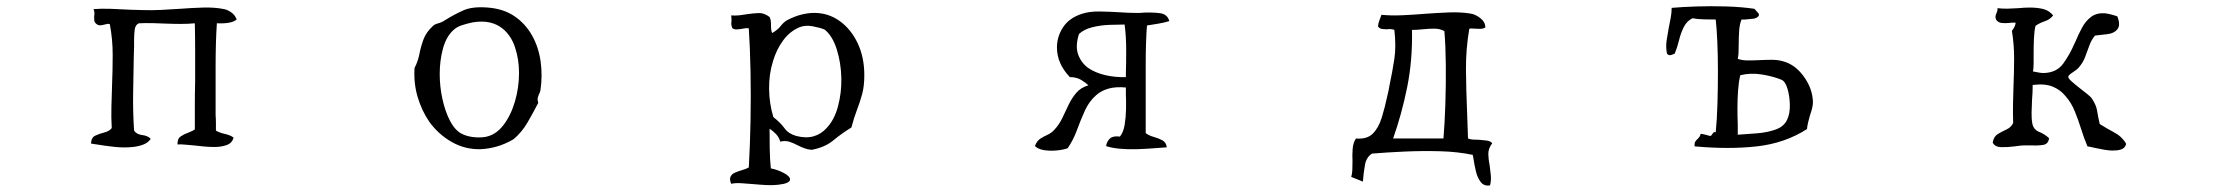

<svg xmlns="http://www.w3.org/2000/svg" viewBox="-20 -509 7040 610"><path d="M732 -447Q722 -439 705.5 -436.5Q689 -434 669 -435Q665 -376 665 -297Q665 -218 665 -143Q666 -131 666 -118.5Q666 -106 666 -94Q678 -87 694.5 -83.5Q711 -80 722 -72Q718 -55 701 -48.5Q684 -42 661 -42Q646 -42 629 -43.5Q612 -45 596 -47Q581 -48 567.5 -49.5Q554 -51 544 -50Q543 -68 554 -75.5Q565 -83 577 -87Q583 -90 588.5 -92Q594 -94 599 -98Q599 -138 599 -176Q599 -214 600 -250Q600 -299 600 -345Q600 -391 599 -435Q578 -433 555 -433Q532 -433 508 -434Q487 -435 465 -435.5Q443 -436 421 -435Q410 -430 408 -415Q406 -400 406 -382Q406 -377 406 -372Q406 -367 406 -362Q406 -354 405.5 -345Q405 -336 405 -327Q404 -273 403 -213Q402 -153 406 -94Q414 -82 431.5 -80Q449 -78 459 -68Q451 -56 436 -50Q421 -44 402 -42Q374 -39 342.5 -42.5Q311 -46 288 -50Q282 -51 277.5 -51.5Q273 -52 269 -53Q270 -72 282.5 -78Q295 -84 311 -88Q327 -92 335 -102Q333 -137 334 -171Q335 -205 336 -238Q338 -287 338 -335.5Q338 -384 329 -432Q326 -434 321.5 -433Q317 -432 312 -431Q306 -429 298.5 -428.5Q291 -428 284 -435Q280 -439 279.5 -444.5Q279 -450 279 -456Q280 -462 280 -468Q280 -474 277 -480Q300 -482 331.5 -481Q363 -480 396 -478Q405 -478 414 -477.5Q423 -477 432 -477Q462 -476 492 -477.5Q522 -479 551 -481Q590 -484 626.5 -485Q663 -486 692 -480Q703 -478 715 -469.5Q727 -461 732 -447Z M1697 -222Q1696 -218 1695 -215Q1694 -212 1692 -209Q1690 -204 1688.5 -198Q1687 -192 1690 -182Q1674 -151 1656 -120Q1638 -89 1612 -67Q1585 -51 1558.5 -43.5Q1532 -36 1506 -35Q1457 -34 1415 -58Q1373 -82 1344 -122Q1320 -157 1307 -200.5Q1294 -244 1297 -293Q1308 -314 1312.5 -337.5Q1317 -361 1325.5 -384Q1334 -407 1356 -427Q1361 -432 1372.5 -435Q1384 -438 1394 -445Q1423 -463 1452 -476Q1481 -489 1530 -485Q1580 -481 1614.5 -457.5Q1649 -434 1670 -397Q1691 -360 1697.5 -314.5Q1704 -269 1697 -222ZM1629 -277Q1629 -320 1616.5 -358Q1604 -396 1577 -418Q1560 -432 1536.5 -437.5Q1513 -443 1482 -438Q1463 -434 1446.5 -428.5Q1430 -423 1419 -412Q1397 -391 1387 -353.5Q1377 -316 1377 -274Q1377 -234 1385.5 -195Q1394 -156 1409 -126.5Q1424 -97 1445 -85Q1462 -76 1483 -73.5Q1504 -71 1522 -74Q1555 -80 1579 -111Q1603 -142 1616 -186.5Q1629 -231 1629 -277Z M2726 -270Q2726 -235 2719 -209.5Q2712 -184 2702.5 -159.5Q2693 -135 2685 -104Q2654 -85 2627.5 -63Q2601 -41 2559 -33Q2546 -34 2535.5 -38Q2525 -42 2515 -47Q2502 -54 2488.5 -58.5Q2475 -63 2459 -59Q2455 -73 2445.5 -83Q2436 -93 2425 -100Q2425 -67 2425.5 -35Q2426 -3 2429 26Q2450 30 2470 40.5Q2490 51 2490 61Q2490 74 2452 78Q2436 80 2415.5 79Q2395 78 2374 76Q2353 74 2334 73Q2315 72 2303 75Q2297 61 2301 52.5Q2305 44 2314 40Q2325 35 2337.5 31.5Q2350 28 2359 23Q2363 -46 2364.5 -125.5Q2366 -205 2364.5 -281.5Q2363 -358 2359 -419Q2352 -420 2346 -419Q2340 -418 2335 -417Q2328 -416 2321 -415.5Q2314 -415 2307 -419Q2304 -426 2303.5 -431Q2303 -436 2304 -441Q2304 -445 2304 -449.5Q2304 -454 2303 -460Q2317 -459 2330 -460.5Q2343 -462 2354 -464Q2374 -467 2391 -467.5Q2408 -468 2425 -455Q2430 -445 2429.5 -430Q2429 -415 2433 -404Q2451 -414 2460 -426Q2469 -438 2481 -445Q2504 -457 2525.5 -462.5Q2547 -468 2567 -468Q2612 -468 2648 -442Q2684 -416 2705 -371.5Q2726 -327 2726 -270ZM2653 -261Q2652 -309 2638.5 -352Q2625 -395 2600 -415Q2586 -421 2562 -425.5Q2538 -430 2519 -422Q2489 -409 2468 -380.5Q2447 -352 2436 -315Q2423 -274 2423.5 -227Q2424 -180 2437 -137Q2460 -119 2472.5 -101.5Q2485 -84 2510 -77Q2541 -69 2565 -76Q2589 -83 2606 -102Q2631 -128 2642.5 -171.5Q2654 -215 2653 -261Z M3695 -442Q3679 -437 3661 -434Q3643 -431 3624 -428Q3620 -376 3620 -302Q3620 -228 3620 -155Q3620 -137 3620 -120Q3620 -103 3620 -86Q3631 -78 3645.5 -74Q3660 -70 3672.5 -63.5Q3685 -57 3687 -41Q3672 -40 3646.5 -38Q3621 -36 3592.5 -35Q3564 -34 3537.5 -36.5Q3511 -39 3494 -45Q3497 -61 3507 -69.5Q3517 -78 3538 -75Q3549 -88 3553 -112Q3557 -136 3557.5 -162Q3558 -188 3557 -208Q3557 -215 3557 -221Q3557 -227 3557 -231Q3525 -234 3502 -227.5Q3479 -221 3463 -207Q3440 -187 3426.5 -157Q3413 -127 3401.5 -95.5Q3390 -64 3372 -38Q3358 -33 3337 -31Q3316 -29 3297 -32Q3278 -35 3268 -45Q3274 -61 3284.5 -68Q3295 -75 3307.5 -80.5Q3320 -86 3330 -97Q3345 -113 3355 -134Q3365 -155 3375 -176Q3385 -197 3399.5 -214Q3414 -231 3438 -238Q3431 -245 3416 -254.5Q3401 -264 3379 -264Q3338 -307 3338 -358Q3338 -393 3357.5 -422.5Q3377 -452 3417 -465Q3441 -473 3473 -472.5Q3505 -472 3538 -470Q3551 -469 3563 -468.5Q3575 -468 3587 -468Q3594 -468 3601 -468Q3608 -468 3616 -469Q3643 -470 3666 -467Q3689 -464 3695 -442ZM3557 -264Q3557 -268 3557 -276Q3558 -306 3558 -349.5Q3558 -393 3553 -431Q3552 -431 3550 -431Q3531 -431 3504 -430Q3477 -429 3450.5 -422.5Q3424 -416 3408 -401Q3396 -363 3405 -337Q3414 -311 3436 -294Q3459 -278 3490.5 -270.5Q3522 -263 3557 -264Z M4721 -54Q4708 -37 4708.5 -19Q4709 -1 4713 18Q4715 33 4716.5 48.5Q4718 64 4714 80Q4695 83 4684.5 69.5Q4674 56 4669 35Q4664 14 4661 -7Q4660 -14 4659 -17Q4611 -27 4555 -28.5Q4499 -30 4443 -27.5Q4387 -25 4339 -21Q4321 -10 4316.5 15.5Q4312 41 4310 68Q4301 64 4291.5 60.5Q4282 57 4273 53Q4276 43 4276.5 30.5Q4277 18 4277 4Q4276 -16 4277.5 -36Q4279 -56 4288 -69Q4323 -66 4341.5 -84.5Q4360 -103 4370 -135.5Q4380 -168 4388 -206Q4390 -214 4391.5 -221Q4393 -228 4394 -235Q4404 -282 4410 -322Q4416 -362 4410 -414Q4405 -416 4399 -416.5Q4393 -417 4387 -416Q4379 -416 4371 -417Q4363 -418 4358 -425Q4359 -436 4362.5 -444.5Q4366 -453 4369 -462Q4399 -459 4434 -460.5Q4469 -462 4505 -465Q4545 -468 4583 -469.5Q4621 -471 4651 -466Q4667 -464 4683 -451.5Q4699 -439 4699 -422Q4694 -418 4684.5 -417.5Q4675 -417 4666 -418Q4660 -418 4655 -418.5Q4650 -419 4648 -417Q4637 -353 4637.5 -288.5Q4638 -224 4641 -155Q4642 -134 4642.5 -112.5Q4643 -91 4644 -69Q4651 -66 4660 -65.5Q4669 -65 4678 -65Q4691 -64 4703 -62.5Q4715 -61 4721 -54ZM4569 -410Q4555 -418 4537 -418Q4519 -418 4501 -416Q4492 -415 4483 -414.5Q4474 -414 4466 -414Q4468 -317 4450.5 -231Q4433 -145 4406 -69H4566Q4570 -117 4572 -178Q4574 -239 4573.5 -300Q4573 -361 4569 -410Z M5739 -196Q5741 -182 5738 -168.5Q5735 -155 5730 -141Q5727 -130 5724.5 -120Q5722 -110 5721 -99Q5651 -54 5562 -44Q5473 -34 5364 -44Q5363 -54 5366 -59Q5369 -64 5374 -68Q5377 -71 5379.5 -74.5Q5382 -78 5383 -84Q5391 -83 5398.5 -81Q5406 -79 5413 -77Q5417 -77 5420 -83Q5422 -86 5424 -88Q5426 -90 5431 -89Q5435 -129 5436.5 -179.5Q5438 -230 5438 -282Q5438 -334 5436 -377.5Q5434 -421 5431 -447Q5412 -447 5393 -447.5Q5374 -448 5357 -451Q5339 -442 5329.5 -423Q5320 -404 5314.5 -381.5Q5309 -359 5301 -339Q5296 -336 5288.5 -334Q5281 -332 5276 -339Q5272 -360 5275 -380.5Q5278 -401 5282 -422Q5285 -437 5288 -452.5Q5291 -468 5291 -484Q5324 -487 5370 -488.5Q5416 -490 5465 -488.5Q5514 -487 5554 -481Q5556 -478 5561 -473Q5564 -470 5566.5 -467Q5569 -464 5568 -459Q5562 -451 5550 -449.5Q5538 -448 5524 -447Q5517 -447 5513 -447Q5507 -433 5505.5 -411.5Q5504 -390 5504 -369Q5504 -355 5503.5 -342.5Q5503 -330 5501 -322Q5515 -317 5533.5 -317Q5552 -317 5571 -318Q5591 -319 5610 -319Q5629 -319 5646 -314Q5682 -304 5708.5 -269Q5735 -234 5739 -196ZM5658 -129Q5667 -148 5666.5 -175.5Q5666 -203 5659 -227Q5652 -251 5639 -256Q5612 -267 5576.5 -272.5Q5541 -278 5509 -270Q5504 -250 5502 -222Q5500 -194 5500 -165.5Q5500 -137 5501 -114Q5501 -103 5501 -94.5Q5501 -86 5501 -81Q5530 -83 5562.5 -85.5Q5595 -88 5621.5 -97.5Q5648 -107 5658 -129Z M6735 -52Q6732 -40 6722 -35.5Q6712 -31 6698 -31Q6684 -30 6667 -33Q6650 -36 6636 -39Q6629 -41 6623 -42Q6617 -43 6612 -44Q6601 -70 6592 -99Q6583 -128 6571.5 -156Q6560 -184 6542 -204Q6526 -224 6501 -234Q6476 -244 6438 -239Q6438 -227 6437.5 -215Q6437 -203 6436 -192Q6435 -171 6434.5 -151.5Q6434 -132 6437 -116Q6441 -97 6458.5 -90Q6476 -83 6490 -70Q6488 -51 6470.5 -48.5Q6453 -46 6432 -47Q6427 -47 6421.5 -47Q6416 -47 6411 -47Q6404 -47 6396.5 -46Q6389 -45 6381 -44Q6358 -41 6338 -41.5Q6318 -42 6311 -56Q6314 -75 6327 -83Q6340 -91 6354.5 -97.5Q6369 -104 6376 -118Q6375 -147 6375.5 -176.5Q6376 -206 6377 -234Q6379 -280 6379 -324Q6379 -368 6372 -411Q6376 -416 6379.5 -422.5Q6383 -429 6384 -437Q6378 -437 6373 -437Q6368 -437 6363 -436Q6350 -435 6339.5 -436Q6329 -437 6322 -446Q6319 -453 6320 -458Q6321 -463 6323 -467Q6324 -470 6325.5 -474Q6327 -478 6326 -483Q6343 -481 6359.5 -481.5Q6376 -482 6392 -483Q6402 -484 6411 -484.5Q6420 -485 6429 -485Q6452 -485 6471 -480.5Q6490 -476 6503 -460Q6493 -447 6476.5 -441.5Q6460 -436 6447 -427Q6443 -411 6442 -387Q6441 -363 6441 -339Q6441 -323 6441 -308Q6441 -293 6439 -282Q6449 -280 6457.5 -278.5Q6466 -277 6473 -277Q6514 -278 6535 -307Q6556 -336 6571 -371Q6571 -372 6573 -375Q6583 -399 6594.5 -420.5Q6606 -442 6623 -455Q6640 -468 6666 -467Q6684 -465 6707 -457Q6718 -429 6707 -416Q6697 -403 6675.5 -400.5Q6654 -398 6636 -396Q6625 -383 6618.5 -365.5Q6612 -348 6605 -329Q6598 -310 6584 -294Q6579 -288 6565 -279Q6551 -270 6551 -265Q6551 -260 6561 -251Q6571 -242 6585 -231Q6599 -220 6611 -210.5Q6623 -201 6626 -196Q6640 -175 6642.5 -158Q6645 -141 6651 -115Q6673 -101 6697.5 -88Q6722 -75 6735 -52Z"/></svg>

Font: Yuji Boku
Style: Regular
Weight: 400
Designer: Kataoka Yuji
Foundry: Kinuta Font Factory
Version: Version 3.002